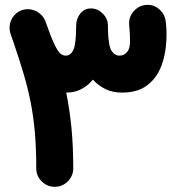

<svg xmlns="http://www.w3.org/2000/svg" viewBox="-20 -678 711 773"><path d="M200.2 74.2Q169.9 74.2 147.9 52.2Q126 30.3 126 0Q126 -80.6 120.4 -144.8Q114.7 -209 103.5 -265.9Q92.3 -322.8 75 -381.1Q57.6 -439.5 34.2 -508.3Q28.8 -522.9 22.5 -541.5Q20 -549.8 19 -558.1Q16.1 -583.5 29.8 -606Q43.5 -628.4 68.4 -637.2Q88.9 -644 109.9 -638.7Q130.9 -633.3 145.5 -618.7Q157.7 -606.9 163.1 -591.3Q185.5 -527.8 199.5 -498.8Q213.4 -469.7 223.6 -461.9Q233.9 -454.1 244.6 -454.1Q265.6 -454.1 276.1 -479Q286.6 -503.9 286.6 -573.2Q286.6 -602.1 303 -623Q319.3 -644 346.2 -644Q347.7 -644 348.6 -644Q348.6 -644 349.1 -644Q375.5 -642.6 395 -622.1Q414.6 -601.6 414.6 -573.2Q414.6 -567.4 414.6 -561.5Q416 -495.1 428.5 -474.6Q440.9 -454.1 461.4 -454.1Q479.5 -454.1 491.5 -468.3Q503.4 -482.4 503.4 -509.8Q503.4 -526.9 502.9 -540.5Q502.4 -554.2 500 -578.1Q497.6 -608.4 517.8 -632.1Q538.1 -655.8 568.4 -658.2Q598.6 -660.6 621.3 -640.6Q644 -620.6 647.5 -589.8Q649.4 -572.3 649.9 -563Q650.4 -553.7 650.4 -539.6Q650.4 -470.7 631.6 -418Q612.8 -365.2 573.5 -335.2Q534.2 -305.2 472.2 -305.2Q433.1 -305.2 404.1 -319.6Q375 -334 354 -357.4Q335 -334 308.3 -319.6Q281.7 -305.2 246.6 -305.2Q260.3 -237.8 267.6 -164.1Q274.9 -90.3 274.9 0Q274.9 30.3 252.9 52.2Q231 74.2 200.2 74.2Z"/></svg>

Font: Mikhak ExtraBold
Style: Regular
Weight: 800
Designer: Amin Abedi
Version: Version 3.3